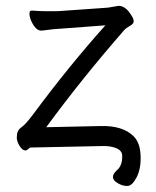

<svg xmlns="http://www.w3.org/2000/svg" viewBox="-20 -501 530 652"><path d="M137 -69 322 -73Q397 -75 434 -38Q456 -16 457.5 28Q459 72 444 101Q429 130 413 130.5Q397 131 380.5 121.5Q364 112 363.5 101Q363 90 376 78Q396 62 395 28Q395 11 375.5 2.5Q356 -6 325 -5L82 0Q71 10 67 10Q56 10 46.5 -5.5Q37 -21 37 -33.5Q37 -46 40.5 -54.5Q44 -63 55.5 -71Q67 -79 92 -112Q215 -278 338 -415L191 -404Q164 -403 122 -397H120Q101 -397 86 -430Q80 -444 80 -454.5Q80 -465 87 -465H89Q115 -463 136 -463H168Q180 -463 190 -464L346 -475L382 -481H386Q408 -479 426 -449Q434 -437 434 -428.5Q434 -420 421 -413Q408 -406 402 -399Q258 -234 137 -69Z"/></svg>

Font: Fusion Kai T
Style: Regular
Weight: 400
Designer: Fontworks Inc.
Version: Version 24.134;May 13, 2024